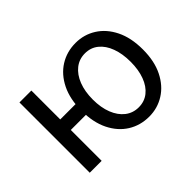

<svg xmlns="http://www.w3.org/2000/svg" viewBox="-101 -713 939 939"><g transform="rotate(-45 369.0 -243.0)"><path d="M82 0V-486.1H164.3V-286.3H287.1V-213.4H164.3V0ZM481.8 12Q421 12 372.5 -18.2Q324.1 -48.5 295.9 -105.6Q267.8 -162.7 267.8 -242.4Q267.8 -322.8 295.9 -380Q324.1 -437.3 372.5 -467.7Q421 -498.1 481.8 -498.1Q540.1 -498.1 587.8 -468Q635.6 -438 663.9 -380.8Q692.3 -323.5 692.3 -242.4Q692.3 -161.9 663.9 -105Q635.6 -48.1 587.8 -18.1Q540.1 12 481.8 12ZM478.1 -56.5Q517.9 -56.5 546.9 -79.7Q576 -102.9 591.6 -144.8Q607.3 -186.7 607.3 -242.4Q607.3 -298.1 591.6 -340.3Q576 -382.6 546.9 -406.1Q517.9 -429.6 478.1 -429.6Q438.4 -429.6 408.5 -406.1Q378.7 -382.6 362.1 -340.3Q345.6 -298.1 345.6 -242.4Q345.6 -186.7 362.1 -144.8Q378.7 -102.9 408.5 -79.7Q438.4 -56.5 478.1 -56.5Z"/></g></svg>

Font: Source Sans 3 Variable
Style: Regular
Weight: 200
Designer: Paul D. Hunt
Foundry: Adobe Systems Incorporated
Version: Version 3.026